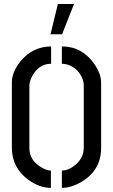

<svg xmlns="http://www.w3.org/2000/svg" viewBox="-20 -916 554 941"><path d="M227.5 -748 263.7 -896.5H342.8L284.2 -748ZM38.1 -190.4V-511.7Q38.1 -563.5 82 -617.2Q140.6 -687.5 230.5 -688.5V-603.5Q170.9 -603.5 137.7 -543Q124 -516.6 124 -496.1V-190.4Q124 -128.9 184.6 -94.7Q210 -80.1 229.5 -80.1V4.9Q173.8 4.9 118.2 -35.2Q39.1 -93.8 38.1 -190.4ZM283.2 4.9V-80.1Q317.4 -80.1 352.5 -110.4Q389.6 -143.6 390.6 -190.4V-496.1Q390.6 -534.2 359.4 -569.3Q327.1 -602.5 283.2 -603.5V-688.5Q381.8 -688.5 441.4 -603.5Q475.6 -554.7 475.6 -511.7V-190.4Q475.6 -82 378.9 -24.4Q328.1 4.9 283.2 4.9Z"/></svg>

Font: Post No Bills Colombo
Style: SemiBold
Weight: 700
Designer: Kosala Senevirathne, Siva Puranthara, Lasantha Premarathna, Tharique Azeez
Foundry: Mooniak
Version: Version 1.220 ; ttfautohint (v1.5)